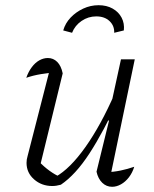

<svg xmlns="http://www.w3.org/2000/svg" viewBox="-20 -712 593 738"><path d="M221 -430 133 -70 129 -92Q149 -71 170.5 -55.5Q192 -40 211 -32H193Q249 -63 308.5 -147Q368 -231 422 -355L434 -330Q406 -267 378.5 -215.5Q351 -164 324 -122.5Q297 -81 269.5 -51Q242 -21 214 -2Q196 3 181 3Q140 3 111 -22.5Q82 -48 82 -86Q82 -99 86 -112L175 -459L198 -434Q167 -432 137 -427Q107 -422 81 -413Q89 -436 102 -453.5Q115 -471 131 -480Q147 -489 164 -489Q185 -489 200 -474Q215 -459 221 -430ZM351 -52 399 -248 394 -250 445 -484H498L402 -23L389 -50Q417 -51 443.5 -56.5Q470 -62 496 -71Q489 -48 475.5 -30.5Q462 -13 445 -3.5Q428 6 411 6Q389 6 373 -9.5Q357 -25 351 -52ZM359 -692Q390 -692 413 -679Q436 -666 447.5 -644Q459 -622 456 -595L419 -586Q420 -613 401 -631Q382 -649 350 -649Q319 -649 293.5 -631.5Q268 -614 257 -586L223 -595Q231 -623 251.5 -644.5Q272 -666 300 -679Q328 -692 359 -692Z"/></svg>

Font: Piazzolla Thin ExtraLight
Style: Italic
Weight: 250
Italic angle: -11.3°
Version: Version 2.005